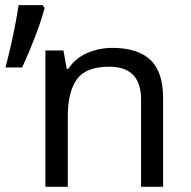

<svg xmlns="http://www.w3.org/2000/svg" viewBox="-20 -717 733 737"><path d="M144 -697.3 151.4 -686.5Q137.7 -635.3 113.5 -572.8Q89.4 -510.3 64.9 -458H1Q10.7 -494.6 20.5 -537.1Q30.3 -579.6 38.3 -621.3Q46.4 -663.1 51.3 -697.3ZM411.1 -533.2Q507.8 -533.2 556.9 -487.5Q606 -441.9 606 -340.8V0H521.5V-335Q521.5 -460.9 399.4 -460.9Q309.1 -460.9 274.7 -412.1Q240.2 -363.3 240.2 -271.5V0H154.3V-523.4H223.6L236.3 -452.1H241.7Q268.1 -493.2 314.2 -513.2Q360.4 -533.2 411.1 -533.2Z"/></svg>

Font: Lunasima
Style: Regular
Weight: 400
Designer: The DocRepair Project, Monotype Design Team
Foundry: Google
Version: Version 2.009